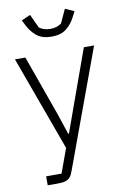

<svg xmlns="http://www.w3.org/2000/svg" viewBox="-101 -796 683 1054"><g transform="rotate(-10 240.5 -269.0)"><path d="M283 -176 404 -512H461L220 144Q213 165 203 177.5Q193 190 177 195Q161 200 135 200H77V150H163L212 15L20 -512H78L198 -176L237 -59H241ZM241 -600Q189 -600 159 -624Q129 -648 111 -683L94 -716L144 -738L179 -662Q192 -652 208 -647.5Q224 -643 241 -643Q258 -643 274 -647.5Q290 -652 303 -662L338 -738L388 -716L371 -683Q353 -648 323 -624Q293 -600 241 -600Z"/></g></svg>

Font: IBM Plex Sans Light
Style: Regular
Weight: 300
Designer: Mike Abbink, Paul van der Laan, Pieter van Rosmalen
Foundry: Bold Monday
Version: Version 3.201